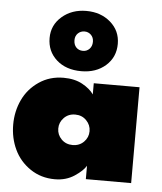

<svg xmlns="http://www.w3.org/2000/svg" viewBox="-52 -761 691 819"><g transform="rotate(5 293.5 -351.5)"><path d="M138.5 -586.5Q138.5 -642 180.8 -678.5Q223 -715 285 -715Q347 -715 388.8 -678.8Q430.5 -642.5 430.5 -586.5Q430.5 -529.5 389.5 -493.2Q348.5 -457 285 -457Q219.5 -457 179 -493.2Q138.5 -529.5 138.5 -586.5ZM245 -586.5Q245 -567 256 -555.5Q267 -544 285 -544Q301.5 -544 312.8 -555.8Q324 -567.5 324 -586.5Q324 -604.5 312.5 -615.8Q301 -627 285 -627Q268 -627 256.5 -615.8Q245 -604.5 245 -586.5ZM345 0V-57.5Q333 -36 297 -12Q261 12 213 12Q153.5 12 107.8 -19Q62 -50 39 -98.8Q16 -147.5 16 -205Q16 -262 39 -311Q62 -360 107.8 -391.2Q153.5 -422.5 213 -422.5Q260.5 -422.5 293.8 -404.2Q327 -386 343 -362.5V-410.5H539V0ZM228 -251Q209 -231.5 209 -205Q209 -178.5 228 -159.2Q247 -140 276 -140Q305 -140 324 -159.2Q343 -178.5 343 -205Q343 -231.5 324 -251Q305 -270.5 276 -270.5Q247 -270.5 228 -251Z"/></g></svg>

Font: League Spartan Black
Style: Regular
Weight: 900
Foundry: The League of Moveable Type
Version: Version 2.002